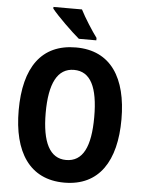

<svg xmlns="http://www.w3.org/2000/svg" viewBox="-62 -981 776 1040"><g transform="rotate(5 326.5 -461.5)"><path d="M341 -933H186V-924C215 -887 298 -806 338 -773H433V-786C408 -819 362 -891 341 -933ZM606 -358C606 -583 517 -725 327 -725C140 -725 47 -593 47 -359C47 -134 137 10 327 10C517 10 606 -133 606 -358ZM194 -358C194 -518 237 -603 327 -603C417 -603 458 -520 458 -358C458 -196 417 -113 326 -113C237 -113 194 -199 194 -358Z"/></g></svg>

Font: Noto Sans Hebrew Condensed
Style: Bold
Weight: 700
Width: 3
Designer: Monotype Design Team
Foundry: Monotype Imaging Inc.
Version: Version 2.004